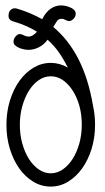

<svg xmlns="http://www.w3.org/2000/svg" viewBox="-20 -690 390 713"><path d="M246.6 -659.7C239.4 -663.2 232.6 -665.9 226.1 -667.5C219.6 -669.1 213.2 -669.9 207 -669.9C192.7 -669.9 179.7 -665.8 168 -657.5C156.2 -649.2 146.3 -637.2 138.2 -621.6C137.9 -620.9 137.5 -620.4 137.2 -619.9C136.9 -619.4 136.7 -619 136.7 -618.7C122.1 -626.8 107.1 -634.1 91.8 -640.6C76.5 -647.1 60.5 -652.8 43.9 -657.7C40.4 -658.7 37.1 -659.2 34.2 -659.2C28.3 -659.2 23.1 -656.8 18.6 -652.1C14 -647.4 11.7 -640.3 11.7 -630.9C11.7 -620.1 18.1 -613.1 30.8 -609.9C62 -601.1 90.8 -588.5 117.2 -572.3C112.6 -566.7 107.7 -562.3 102.3 -559.1C96.9 -555.8 91.5 -554.2 85.9 -554.2C82.7 -554.2 79.4 -554.7 76.2 -555.7C69.3 -558.3 64.8 -560.2 62.5 -561.5C60.2 -562.8 57.1 -563.5 53.2 -563.5C48 -563.5 42.9 -560.5 37.8 -554.7C32.8 -548.8 30.3 -542.2 30.3 -534.7C30.3 -529.8 32.2 -525.5 36.1 -521.7C40 -518 44.8 -514.9 50.5 -512.5C56.2 -510 62.3 -508.1 68.8 -506.8C75.4 -505.5 81.2 -504.9 86.4 -504.9C98.8 -504.9 111.2 -508 123.8 -514.2C136.3 -520.3 147.3 -529.8 156.7 -542.5C173.3 -527.5 187.4 -511.7 199 -495.1C210.5 -478.5 221.5 -459.8 231.9 -439C211.4 -450.7 190.3 -456.5 168.5 -456.5C145.7 -456.5 124.3 -450.5 104.2 -438.5C84.2 -426.4 66.8 -410.1 52 -389.4C37.2 -368.7 25.5 -344.4 16.8 -316.4C8.2 -288.4 3.9 -258.5 3.9 -226.6C3.9 -195 8.1 -165.3 16.6 -137.5C25.1 -109.6 36.7 -85.3 51.5 -64.5C66.3 -43.6 83.7 -27.2 103.8 -15.1C123.8 -3.1 145.3 2.9 168.5 2.9C191.2 2.9 212.6 -3.1 232.4 -15.1C252.3 -27.2 269.7 -43.5 284.7 -64.2C299.6 -84.9 311.4 -109.1 320.1 -137C328.7 -164.8 333 -194.7 333 -226.6C333 -250.7 330.6 -273.8 325.7 -295.9C314.3 -363.6 296.2 -421.7 271.5 -470.2C246.7 -518.7 215.5 -558.6 177.7 -589.8C183.6 -599.6 188.3 -607.1 191.9 -612.3C195.5 -617.5 201 -620.1 208.5 -620.1C211.1 -620.1 213.2 -620 214.8 -619.6C221 -617 225.4 -615.1 228 -613.8C230.6 -612.5 233.7 -611.8 237.3 -611.8C242.2 -611.8 247.4 -614.5 252.9 -619.9C258.5 -625.2 261.2 -631.8 261.2 -639.6C261.2 -647.5 256.3 -654.1 246.6 -659.7ZM247.1 -357.9C271.5 -321.8 283.7 -278 283.7 -226.6C283.7 -202.5 280.7 -179.5 274.7 -157.7C268.6 -135.9 260.4 -116.8 250 -100.3C239.6 -83.9 227.4 -70.8 213.4 -61C199.4 -51.3 184.4 -46.4 168.5 -46.4C152.8 -46.4 138 -51.2 124 -60.8C110 -70.4 97.8 -83.4 87.4 -99.9C77 -116.3 68.8 -135.4 62.7 -157.2C56.7 -179 53.7 -202.1 53.7 -226.6C53.7 -250.7 56.7 -273.6 62.7 -295.4C68.8 -317.2 76.9 -336.3 87.2 -352.8C97.4 -369.2 109.5 -382.3 123.5 -392.1C137.5 -401.9 152.5 -406.7 168.5 -406.7C198.1 -406.7 224.3 -390.5 247.1 -357.9Z"/></svg>

Font: Nathan
Style: Regular
Weight: 400
Designer: Peter Wiegel
Foundry: Peter Wiegel
Version: Version 1.001 2009